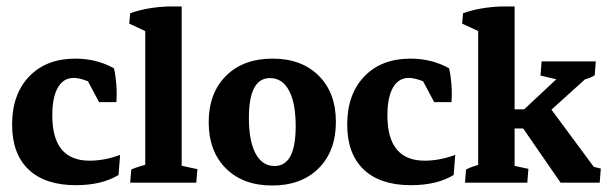

<svg xmlns="http://www.w3.org/2000/svg" viewBox="-20 -568 1889 597"><path d="M215.8 7.8Q120.1 7.8 68.8 -41Q17.6 -89.8 17.6 -180.7Q17.6 -274.9 70.8 -330.3Q124 -385.7 213.9 -385.7Q280.8 -385.7 334.5 -355.5Q339.8 -331.5 341.8 -304.4Q343.8 -277.3 341.8 -250.5H288.1L243.2 -334.5L280.8 -301.8Q261.2 -313 242.4 -319.3Q223.6 -325.7 209 -325.7Q177.2 -325.7 159.9 -295.7Q142.6 -265.6 142.6 -209Q142.6 -68.4 258.3 -68.4Q305.2 -68.4 353.5 -86.4L348.6 -23.9Q296.4 7.8 215.8 7.8Z M431.6 -2.9V-504.9L544.9 -490.7V-2.9ZM384.8 0 388.2 -41Q400.4 -46.4 415.8 -51Q431.2 -55.7 449.7 -60.1L431.6 -12.2V-88.9H544.9V-12.2L528.3 -56.2L593.8 -42L590.3 0ZM431.6 -439.5V-500.5L447.8 -463.9L381.8 -494.6L384.8 -526.9Q437 -545.4 502.9 -547.9H544.9V-463.9Z M826.2 8.8Q735.8 8.8 682.4 -44.4Q628.9 -97.7 628.9 -187.7Q628.9 -278.3 682.6 -332Q736.3 -385.7 827.4 -385.7Q918 -385.7 971.2 -332.5Q1024.4 -279.3 1024.4 -189Q1024.4 -98.2 970.8 -44.7Q917.2 8.8 826.2 8.8ZM834 -51.8Q899.4 -51.8 899.4 -175.3Q899.4 -247.7 878.7 -286.4Q857.9 -325.2 819.3 -325.2Q753.9 -325.2 753.9 -201.7Q753.9 -129.3 774.7 -90.5Q795.4 -51.8 834 -51.8Z M1257.8 7.8Q1162.1 7.8 1110.8 -41Q1059.6 -89.8 1059.6 -180.7Q1059.6 -274.9 1112.8 -330.3Q1166 -385.7 1255.9 -385.7Q1322.8 -385.7 1376.5 -355.5Q1381.8 -331.5 1383.8 -304.4Q1385.7 -277.3 1383.8 -250.5H1330.1L1285.2 -334.5L1322.8 -301.8Q1303.2 -313 1284.4 -319.3Q1265.6 -325.7 1251 -325.7Q1219.2 -325.7 1201.9 -295.7Q1184.6 -265.6 1184.6 -209Q1184.6 -68.4 1300.3 -68.4Q1347.2 -68.4 1395.5 -86.4L1390.6 -23.9Q1338.4 7.8 1257.8 7.8Z M1466.8 -2.9V-514.6H1580.1V-2.9ZM1525.9 -168.5V-228H1624V-168.5ZM1723.1 0 1596.7 -183.1V-215.8L1731 -341.3L1721.2 -318.8L1660.6 -333L1664.1 -377H1832.5L1829.1 -334Q1818.4 -327.1 1804.4 -322.8Q1790.5 -318.4 1776.4 -314.9L1818.4 -338.9L1670.4 -205.1L1692.9 -229.5L1832 -41.5L1788.6 -58.1L1848.1 -43.9L1844.7 0ZM1425.8 0 1429.2 -41Q1442.9 -47.9 1456.8 -52.2Q1470.7 -56.6 1484.9 -60.1L1466.8 -12.2V-88.9H1580.1V-12.2L1564 -55.7L1623 -43L1619.6 0ZM1466.8 -439.5V-500.5L1482.9 -463.9L1417 -494.6L1419.9 -526.9Q1472.2 -545.4 1538.1 -547.9H1580.1V-463.9Z"/></svg>

Font: Markazi Text
Style: Regular
Weight: 400
Designer: Borna Izadpanah (Arabic designer), Fiona Ross (Arabic design director) and Florian Runge (Latin designer)
Foundry: Borna Izadpanah and Florian Runge
Version: Version 1.000